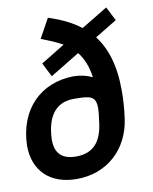

<svg xmlns="http://www.w3.org/2000/svg" viewBox="-82 -780 680 853"><g transform="rotate(-10 257.5 -354.0)"><path d="M3 -174C3 -62 74 10 196 10C332 10 432 -81 451 -216C458 -263 460 -306 460 -344C460 -460 432 -539 389 -595L488 -655L456 -718L337 -646C295 -679 245 -701 193 -718L145 -631C180 -617 212 -605 241 -588L133 -522L165 -459L298 -540C320 -512 337 -475 344 -423C319 -435 289 -442 259 -442C111 -440 7 -337 3 -174ZM245 -343C319 -343 343 -338 343 -284C343 -267 340 -244 336 -215C325 -135 288 -89 210 -89C144 -89 116 -122 116 -181C119 -277 156 -344 245 -343Z"/></g></svg>

Font: Cantarell
Style: BoldOblique
Weight: 700
Italic angle: -8°
Designer: Dave Crossland
Version: Version 0.024